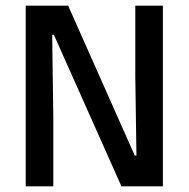

<svg xmlns="http://www.w3.org/2000/svg" viewBox="-20 -659 667 679"><path d="M221 -639 456.5 -109H462.5L458.5 -385V-639H556V0H409.5L170.5 -536H164.5L168.5 -248.5V0H71V-639Z"/></svg>

Font: Anek Odia Medium
Style: Regular
Weight: 500
Designer: Yesha Goshar & Mahesh Sahu (Odia), Yesha Goshar (Latin)
Foundry: Ek Type
Version: Version 1.003